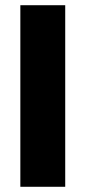

<svg xmlns="http://www.w3.org/2000/svg" viewBox="-20 -716 328 736"><path d="M58 0V-696H230V0Z"/></svg>

Font: Source Sans 3 ExtraLight Black
Style: Regular
Weight: 900
Version: Version 3.052;hotconv 1.1.0;makeotfexe 2.6.0